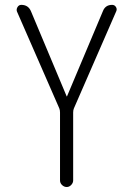

<svg xmlns="http://www.w3.org/2000/svg" viewBox="-20 -750 540 770"><path d="M217.8 -315.4 47.9 -704.1Q44.9 -712.9 50.3 -721.7Q55.7 -730.5 65.4 -730.5Q93.8 -730.5 104.5 -704.1L247.1 -364.3Q247.1 -363.3 248 -363.3Q249 -363.3 249 -364.3L392.6 -705.1Q402.3 -730.5 429.7 -730.5Q439.5 -730.5 444.8 -722.2Q450.2 -713.9 446.3 -705.1L276.4 -315.4Q273.4 -308.6 273.4 -298.8V-26.4Q273.4 -16.6 265.6 -8.3Q257.8 0 247.6 0Q237.3 0 229 -7.8Q220.7 -15.6 220.7 -26.4V-298.8Q220.7 -308.6 217.8 -315.4Z"/></svg>

Font: Rounded-X Mgen+ 1mn light
Style: Regular
Weight: 200
Designer: [Source Han Sans]
Ryoko NISHIZUKA  (kana & ideographs); Paul D. Hunt (Latin, Greek & Cyrillic); Wenlong ZHANG  (bopomofo
Version: Version 1.059.20150602